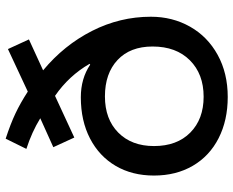

<svg xmlns="http://www.w3.org/2000/svg" viewBox="-93 -720 823 677"><g transform="rotate(-90 318.5 -381.5)"><path d="M38 -250Q38 -327 72 -385Q106 -443 168.5 -475.5Q231 -508 314 -508Q380 -508 429 -475L432 -477Q390 -550 319 -599L172 -531L138 -605L240 -651Q191 -681 132 -700L168 -773Q220 -756 257 -738.5Q294 -721 334 -695L484 -765L518 -691L409 -641Q498 -567 548 -468.5Q598 -370 598 -261Q598 -185 563 -123Q528 -61 463.5 -25.5Q399 10 315 10Q233 10 170 -22Q107 -54 72.5 -113Q38 -172 38 -250ZM493 -255Q493 -334 445.5 -378.5Q398 -423 317 -423Q237 -423 189.5 -376Q142 -329 142 -250Q142 -169 189.5 -122Q237 -75 316 -75Q396 -75 444.5 -123.5Q493 -172 493 -255Z"/></g></svg>

Font: Niramit Medium
Style: Regular
Weight: 500
Designer: Katatrad Aksorn Co.,Ltd.
Foundry: Cadson Demak Co.,Ltd.
Version: Version 1.000; ttfautohint (v1.6)